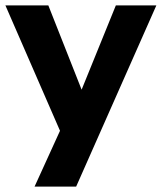

<svg xmlns="http://www.w3.org/2000/svg" viewBox="-32 -511 599 711"><path d="M96 180 204 -57V5L-12 -491H147L286 -139H254L397 -491H547L250 180Z"/></svg>

Font: Nunito Sans 12pt ExtraLight ExtraBold
Style: Regular
Weight: 800
Version: Version 3.101;gftools[0.9.27]